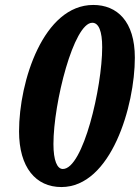

<svg xmlns="http://www.w3.org/2000/svg" viewBox="-20 -745 565 776"><path d="M228 11C429 11 525 -317 525 -512C525 -659 453 -725 357 -725C156 -725 57 -417 57 -214C57 -68 125 11 228 11ZM234 -62C211 -62 196 -96 196 -163C196 -329 278 -653 353 -653C379 -653 393 -619 393 -554C393 -392 316 -62 234 -62Z"/></svg>

Font: Noto Serif ExtraCondensed Black
Style: Italic
Weight: 900
Width: 2
Italic angle: -12°
Designer: Monotype Design Team
Foundry: Monotype Imaging Inc.
Version: Version 2.014